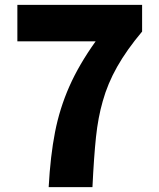

<svg xmlns="http://www.w3.org/2000/svg" viewBox="-20 -765 649 785"><path d="M371 -596H51V-745H561V-636Q498 -561 459 -492Q420 -423 400 -351Q381 -285 372.5 -205Q364 -125 358 0H179Q186 -128 205 -225Q224 -322 263.5 -411.5Q303 -501 371 -596Z"/></svg>

Font: Merged Yaku Han JP Black
Style: Regular
Weight: 900
Designer: Ryoko NISHIZUKA 西塚涼子 (kana, bopomofo & ideographs); Paul D. Hunt (Latin, Greek & Cyrillic); Sandoll Communications 산돌커뮤니
Foundry: Adobe
Version: Version 2.004